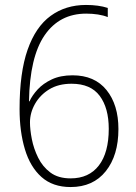

<svg xmlns="http://www.w3.org/2000/svg" viewBox="-20 -744 548 775"><path d="M59 -304Q59 -451 91.5 -543.5Q124 -636 184.5 -680Q245 -724 327 -724Q378 -724 415 -712V-675Q398 -682 375.5 -685.5Q353 -689 328 -689Q220 -689 160 -601.5Q100 -514 97 -335H99Q110 -359 132 -383Q154 -407 189 -423.5Q224 -440 273 -440Q362 -440 410 -380.5Q458 -321 458 -223Q458 -117 407 -53Q356 11 265 11Q193 11 147.5 -29.5Q102 -70 80.5 -141.5Q59 -213 59 -304ZM265 -24Q339 -24 379 -76Q419 -128 419 -224Q419 -308 382.5 -357Q346 -406 269 -406Q216 -406 179 -383.5Q142 -361 121.5 -325Q101 -289 101 -250Q101 -221 108.5 -182.5Q116 -144 134 -107.5Q152 -71 183.5 -47.5Q215 -24 265 -24Z"/></svg>

Font: Noto Sans Ethiopic SemiCondensed ExtraLight
Style: Regular
Weight: 200
Width: 4
Designer: Monotype Design Team
Foundry: Monotype Imaging Inc.
Version: Version 2.102; ttfautohint (v1.8.4.7-5d5b)